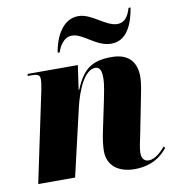

<svg xmlns="http://www.w3.org/2000/svg" viewBox="-86 -846 853 933"><g transform="rotate(-10 341.0 -380.0)"><path d="M498 -610C575 -610 607 -687 620 -767H610C598 -726 579 -699 544 -699C486 -699 428 -770 362 -770C287 -770 245 -692 233 -612H243C251 -639 274 -682 315 -682C370 -682 424 -610 498 -610ZM504 10C587 10 637 -27 667 -66L661 -74C645 -56 614 -20 578 -20C558 -20 544 -34 544 -61C544 -88 552 -116 559 -152L591 -314C598 -349 608 -394 608 -429C608 -491 579 -546 487 -546C395 -546 346 -518 305 -417H302L319 -536H71L70 -526H92C128 -526 130 -514 130 -497C130 -483 126 -462 123 -446L29 0H211L288 -332C307 -414 346 -508 400 -508C428 -508 430 -476 430 -452C430 -420 419 -370 414 -345L384 -202C375 -159 371 -126 371 -101C371 -33 421 10 504 10Z"/></g></svg>

Font: Noto Serif Display SemiCondensed Black
Style: Italic
Weight: 900
Width: 4
Italic angle: -12°
Designer: Monotype Design Team
Foundry: Monotype Imaging Inc.
Version: Version 2.009